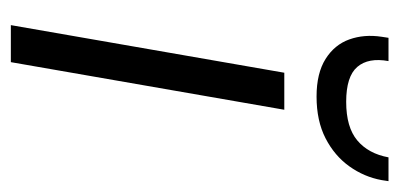

<svg xmlns="http://www.w3.org/2000/svg" viewBox="-216 -538 754 363"><g transform="rotate(90 161.5 -357.0)"><path d="M28 0 118 -517H188L98 0ZM163 -578Q119 -578 92 -595Q65 -612 55 -640Q45 -668 50 -701L52 -714H96Q89 -676 107 -655Q125 -634 173 -634Q221 -634 246 -655Q271 -676 278 -714H323L321 -701Q315 -668 295 -640Q275 -612 242 -595Q209 -578 163 -578Z"/></g></svg>

Font: DM Sans 11pt Light
Style: Italic
Weight: 300
Italic angle: -10°
Version: Version 4.004;gftools[0.9.30]